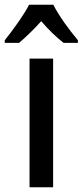

<svg xmlns="http://www.w3.org/2000/svg" viewBox="-55 -852 347 806"><path d="M169 -832H67C46 -790 0 -727 -35 -683V-672H25C51 -694 86 -727 118 -763C149 -727 182 -695 212 -672H272V-683C236 -726 191 -787 169 -832ZM168 -66V-606H69V-66Z"/></svg>

Font: Noto Sans Malayalam UI Condensed Medium
Style: Regular
Weight: 500
Width: 3
Designer: Jelle Bosma - Monotype Design Team
Foundry: Monotype Imaging Inc.
Version: Version 2.104